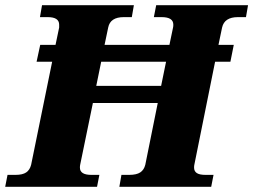

<svg xmlns="http://www.w3.org/2000/svg" viewBox="-48 -720 976 740"><path d="M908 -700 900 -654H869Q817 -654 808 -614L794 -547H853L840 -482H781L701 -85Q700 -81 700 -74Q700 -60 710.5 -53Q721 -46 744 -46H775L766 0H412L420 -46H450Q478 -46 492.5 -55.5Q507 -65 512 -85L560 -323H310L261 -85Q260 -81 260 -74Q260 -46 304 -46H335L326 0H-28L-19 -46H12Q39 -46 53 -55.5Q67 -65 72 -85L153 -482H93L107 -547H166L180 -614V-625Q180 -654 136 -654H106L114 -700H468L460 -654H429Q377 -654 369 -614L355 -547H605L619 -614Q620 -618 620 -625Q620 -654 575 -654H545L554 -700ZM592 -482H342L323 -389H573Z"/></svg>

Font: Taviraj ExtraBold
Style: Italic
Weight: 800
Italic angle: -12°
Designer: Katatrad Team
Foundry: CadsonDemak
Version: Version 1.001